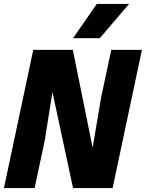

<svg xmlns="http://www.w3.org/2000/svg" viewBox="-28 -950 737 970"><path d="M-8 0 140 -698H340L440 -204L483 -458L534 -698H689L541 0H341L237 -485L198 -240L147 0ZM341 -757 461 -930H624L476 -757Z"/></svg>

Font: Azeret Mono Thin
Style: Bold Italic
Weight: 700
Italic angle: -12°
Version: Version 1.002